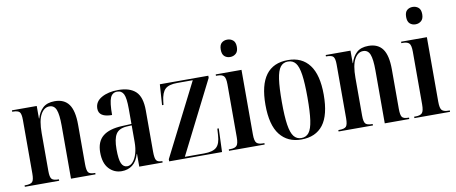

<svg xmlns="http://www.w3.org/2000/svg" viewBox="-67 -1038 3149 1327"><g transform="rotate(-10 1507.5 -374.5)"><path d="M17 0V-10H23Q60 -10 72 -23.5Q84 -37 84 -81V-458Q84 -500 72.5 -513Q61 -526 25 -526H21V-536H195V-448H197Q210 -493 239.5 -520Q269 -547 322 -547Q389 -547 421.5 -502Q454 -457 454 -359V-82Q454 -38 464.5 -24Q475 -10 509 -10H513V0H341V-372Q341 -450 327.5 -484Q314 -518 280 -518Q243 -518 219.5 -476Q196 -434 196 -345V-79Q196 -37 207.5 -23.5Q219 -10 255 -10H258V0Z M696 10Q643 10 607 -29Q571 -68 571 -143Q571 -219 616 -256Q661 -293 752 -297L818 -300V-407Q818 -481 804.5 -509Q791 -537 759 -537Q725 -537 711 -504Q697 -471 697 -384Q604 -384 604 -445Q604 -494 651 -520.5Q698 -547 768 -547Q849 -547 890.5 -508Q932 -469 932 -375V-85Q932 -39 942 -24.5Q952 -10 981 -10H984V0H820V-89H818Q803 -38 771.5 -14Q740 10 696 10ZM739 -17Q762 -17 780 -38Q798 -59 808 -94Q818 -129 818 -172V-290L780 -288Q727 -284 706.5 -250.5Q686 -217 686 -146Q686 -74 699 -45.5Q712 -17 739 -17Z M1030 0V-15L1288 -524H1179Q1119 -524 1094 -500Q1069 -476 1062 -417L1059 -391H1049L1059 -536H1399V-521L1142 -12H1277Q1339 -12 1365 -36Q1391 -60 1394 -120L1397 -165H1407L1401 0Z M1571 -637Q1547 -637 1531 -651.5Q1515 -666 1515 -698Q1515 -731 1531 -745Q1547 -759 1571 -759Q1594 -759 1611 -745Q1628 -731 1628 -698Q1628 -666 1611 -651.5Q1594 -637 1571 -637ZM1450 0V-10H1461Q1493 -10 1506 -24Q1519 -38 1519 -84V-454Q1519 -499 1506 -512.5Q1493 -526 1463 -526H1451V-536H1632V-83Q1632 -37 1645 -23.5Q1658 -10 1689 -10H1700V0Z M1957 10Q1861 10 1807 -58.5Q1753 -127 1753 -269Q1753 -547 1959 -547Q2057 -547 2109.5 -477.5Q2162 -408 2162 -269Q2162 -126 2110 -58Q2058 10 1957 10ZM1958 0Q1992 0 2011.5 -25Q2031 -50 2039.5 -109Q2048 -168 2048 -269Q2048 -370 2039.5 -428.5Q2031 -487 2011.5 -512Q1992 -537 1957 -537Q1924 -537 1904.5 -512Q1885 -487 1876.5 -428.5Q1868 -370 1868 -269Q1868 -168 1877 -109Q1886 -50 1906 -25Q1926 0 1958 0Z M2219 0V-10H2225Q2262 -10 2274 -23.5Q2286 -37 2286 -81V-458Q2286 -500 2274.5 -513Q2263 -526 2227 -526H2223V-536H2397V-448H2399Q2412 -493 2441.5 -520Q2471 -547 2524 -547Q2591 -547 2623.5 -502Q2656 -457 2656 -359V-82Q2656 -38 2666.5 -24Q2677 -10 2711 -10H2715V0H2543V-372Q2543 -450 2529.5 -484Q2516 -518 2482 -518Q2445 -518 2421.5 -476Q2398 -434 2398 -345V-79Q2398 -37 2409.5 -23.5Q2421 -10 2457 -10H2460V0Z M2872 -637Q2848 -637 2832 -651.5Q2816 -666 2816 -698Q2816 -731 2832 -745Q2848 -759 2872 -759Q2895 -759 2912 -745Q2929 -731 2929 -698Q2929 -666 2912 -651.5Q2895 -637 2872 -637ZM2751 0V-10H2762Q2794 -10 2807 -24Q2820 -38 2820 -84V-454Q2820 -499 2807 -512.5Q2794 -526 2764 -526H2752V-536H2933V-83Q2933 -37 2946 -23.5Q2959 -10 2990 -10H3001V0Z"/></g></svg>

Font: Noto Serif Display ExtraCondensed SemiBold
Style: Regular
Weight: 600
Width: 2
Designer: Monotype Design Team
Foundry: Monotype Imaging Inc.
Version: Version 2.009